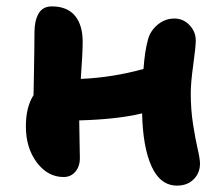

<svg xmlns="http://www.w3.org/2000/svg" viewBox="-20 -560 702 601"><path d="M179.2 -5.9Q129.4 -5.9 95.2 -51.5Q61 -97.2 61 -164.1Q61 -225.1 85 -262.2Q85.4 -285.6 86.2 -327.4Q86.9 -369.1 87.4 -401.6Q87.9 -434.1 87.9 -459Q87.9 -495.1 100.8 -517.6Q113.8 -540 142.1 -540Q189.9 -540 214.4 -511Q238.8 -481.9 238.8 -429.2Q238.8 -395 232.9 -313Q333.5 -317.4 429.2 -344.2Q433.1 -399.4 442.9 -435.1Q450.2 -463.4 473.4 -482.7Q496.6 -502 525.9 -502Q553.7 -502 573.2 -481.4Q592.8 -460.9 592.8 -433.1Q592.8 -414.1 585 -357.7Q577.1 -301.3 577.1 -268.1Q577.1 -215.8 584.5 -169.7Q591.8 -123.5 598.9 -93Q606 -62.5 606 -47.9Q606 -18.6 586.2 1.2Q566.4 21 534.2 21Q481.9 21 454.6 -38.8Q427.2 -98.6 424.8 -205.1Q348.1 -186.5 228 -183.1Q228 -161.6 229 -120.8Q230 -80.1 230 -64.9Q230 -39.1 215.8 -22.5Q201.7 -5.9 179.2 -5.9Z"/></svg>

Font: Shantell Sans Irregular
Style: Bold
Weight: 700
Designer: Stephen Nixon, Anya Danilova, Shantell Martin
Foundry: Arrow Type
Version: Version 1.006;[9816181b4]